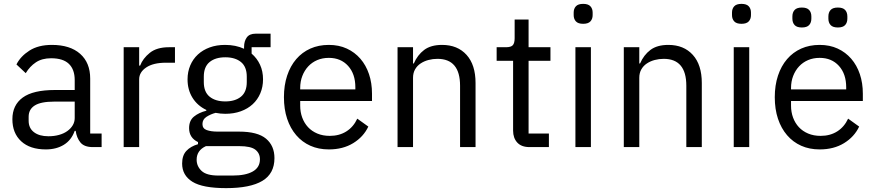

<svg xmlns="http://www.w3.org/2000/svg" viewBox="-20 -760 4525 992"><path d="M460 0Q415 0 395.5 -24Q376 -48 371 -84H366Q349 -36 310 -12Q271 12 217 12Q135 12 89.5 -30Q44 -72 44 -144Q44 -217 97.5 -256Q151 -295 264 -295H366V-346Q366 -401 336 -430Q306 -459 244 -459Q197 -459 165.5 -438Q134 -417 113 -382L65 -427Q86 -469 132 -498.5Q178 -528 248 -528Q342 -528 394 -482Q446 -436 446 -354V-70H505V0ZM230 -56Q260 -56 285 -63Q310 -70 328 -83Q346 -96 356 -113Q366 -130 366 -150V-235H260Q191 -235 159.5 -215Q128 -195 128 -157V-136Q128 -98 155.5 -77Q183 -56 230 -56Z M619 0V-516H699V-421H704Q718 -458 754 -487Q790 -516 853 -516H884V-436H837Q772 -436 735.5 -411.5Q699 -387 699 -350V0Z M1398 57Q1398 137 1335.5 174.5Q1273 212 1148 212Q1027 212 974 179Q921 146 921 85Q921 43 943 19.5Q965 -4 1003 -15V-26Q957 -48 957 -98Q957 -137 982 -157.5Q1007 -178 1046 -188V-192Q1000 -214 974.5 -255Q949 -296 949 -350Q949 -389 963 -422Q977 -455 1002.5 -478.5Q1028 -502 1063.5 -515Q1099 -528 1143 -528Q1198 -528 1241 -508V-517Q1241 -547 1255 -566.5Q1269 -586 1301 -586H1378V-516H1280V-483Q1308 -459 1323.5 -425.5Q1339 -392 1339 -350Q1339 -311 1325 -278Q1311 -245 1285.5 -221.5Q1260 -198 1224 -185Q1188 -172 1144 -172Q1119 -172 1094 -177Q1068 -170 1047 -156.5Q1026 -143 1026 -119Q1026 -96 1048 -88Q1070 -80 1105 -80H1215Q1311 -80 1354.5 -43.5Q1398 -7 1398 57ZM1323 63Q1323 32 1299.5 13.5Q1276 -5 1216 -5H1044Q996 17 996 65Q996 99 1021.5 123Q1047 147 1108 147H1182Q1249 147 1286 126Q1323 105 1323 63ZM1144 -236Q1195 -236 1225 -260.5Q1255 -285 1255 -336V-364Q1255 -415 1225 -439.5Q1195 -464 1144 -464Q1093 -464 1063 -439.5Q1033 -415 1033 -364V-336Q1033 -285 1063 -260.5Q1093 -236 1144 -236Z M1679 12Q1626 12 1583.5 -7Q1541 -26 1510.5 -61.5Q1480 -97 1463.5 -146.5Q1447 -196 1447 -258Q1447 -319 1463.5 -369Q1480 -419 1510.5 -454.5Q1541 -490 1583.5 -509Q1626 -528 1679 -528Q1731 -528 1772 -509Q1813 -490 1842 -456.5Q1871 -423 1886.5 -377Q1902 -331 1902 -276V-238H1531V-214Q1531 -181 1541.5 -152.5Q1552 -124 1571.5 -103Q1591 -82 1619.5 -70Q1648 -58 1684 -58Q1733 -58 1769.5 -81Q1806 -104 1826 -147L1883 -106Q1858 -53 1805 -20.5Q1752 12 1679 12ZM1679 -461Q1646 -461 1619 -449.5Q1592 -438 1572.5 -417Q1553 -396 1542 -367.5Q1531 -339 1531 -305V-298H1816V-309Q1816 -378 1778.5 -419.5Q1741 -461 1679 -461Z M2034 0V-516H2114V-432H2118Q2137 -476 2171.5 -502Q2206 -528 2264 -528Q2344 -528 2390.5 -476.5Q2437 -425 2437 -331V0H2357V-317Q2357 -456 2240 -456Q2216 -456 2193.5 -450Q2171 -444 2153 -432Q2135 -420 2124.5 -401.5Q2114 -383 2114 -358V0Z M2716 0Q2674 0 2652.5 -23.5Q2631 -47 2631 -85V-446H2546V-516H2594Q2620 -516 2629.5 -526.5Q2639 -537 2639 -563V-659H2711V-516H2824V-446H2711V-70H2816V0Z M2993 -637Q2967 -637 2955.5 -649.5Q2944 -662 2944 -682V-695Q2944 -715 2955.5 -727.5Q2967 -740 2993 -740Q3019 -740 3030.5 -727.5Q3042 -715 3042 -695V-682Q3042 -662 3030.5 -649.5Q3019 -637 2993 -637ZM2953 -516H3033V0H2953Z M3203 0V-516H3283V-432H3287Q3306 -476 3340.5 -502Q3375 -528 3433 -528Q3513 -528 3559.5 -476.5Q3606 -425 3606 -331V0H3526V-317Q3526 -456 3409 -456Q3385 -456 3362.5 -450Q3340 -444 3322 -432Q3304 -420 3293.5 -401.5Q3283 -383 3283 -358V0Z M3811 -637Q3785 -637 3773.5 -649.5Q3762 -662 3762 -682V-695Q3762 -715 3773.5 -727.5Q3785 -740 3811 -740Q3837 -740 3848.5 -727.5Q3860 -715 3860 -695V-682Q3860 -662 3848.5 -649.5Q3837 -637 3811 -637ZM3771 -516H3851V0H3771Z M4215 12Q4162 12 4119.5 -7Q4077 -26 4046.5 -61.5Q4016 -97 3999.5 -146.5Q3983 -196 3983 -258Q3983 -319 3999.5 -369Q4016 -419 4046.5 -454.5Q4077 -490 4119.5 -509Q4162 -528 4215 -528Q4267 -528 4308 -509Q4349 -490 4378 -456.5Q4407 -423 4422.5 -377Q4438 -331 4438 -276V-238H4067V-214Q4067 -181 4077.5 -152.5Q4088 -124 4107.5 -103Q4127 -82 4155.5 -70Q4184 -58 4220 -58Q4269 -58 4305.5 -81Q4342 -104 4362 -147L4419 -106Q4394 -53 4341 -20.5Q4288 12 4215 12ZM4215 -461Q4182 -461 4155 -449.5Q4128 -438 4108.5 -417Q4089 -396 4078 -367.5Q4067 -339 4067 -305V-298H4352V-309Q4352 -378 4314.5 -419.5Q4277 -461 4215 -461ZM4123 -618Q4097 -618 4085.5 -630.5Q4074 -643 4074 -664V-675Q4074 -696 4085.5 -708.5Q4097 -721 4123 -721Q4149 -721 4160.5 -708.5Q4172 -696 4172 -675V-664Q4172 -643 4160.5 -630.5Q4149 -618 4123 -618ZM4309 -618Q4283 -618 4271.5 -630.5Q4260 -643 4260 -664V-675Q4260 -696 4271.5 -708.5Q4283 -721 4309 -721Q4335 -721 4346.5 -708.5Q4358 -696 4358 -675V-664Q4358 -643 4346.5 -630.5Q4335 -618 4309 -618Z"/></svg>

Font: IBM Plex Sans Thai Looped
Style: Regular
Weight: 400
Designer: Mike Abbink, Paul van der Laan, Pieter van Rosmalen, Ben Mitchell, Mark Frömberg
Foundry: Bold Monday
Version: Version 1.1